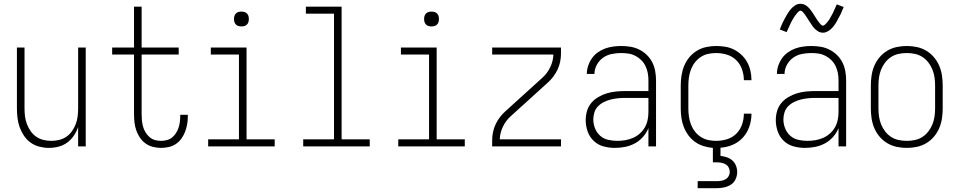

<svg xmlns="http://www.w3.org/2000/svg" viewBox="-20 -770 5040 1010"><path d="M237 8Q212 8 187 1.5Q162 -5 141.5 -19.5Q121 -34 106.5 -55.5Q92 -77 83.5 -100.5Q75 -124 72 -149.5Q69 -175 69 -200V-520H109V-200Q109 -179 111.5 -158Q114 -137 121.5 -117.5Q129 -98 141 -80.5Q153 -63 170.5 -51Q188 -39 208.5 -34Q229 -29 250 -29Q271 -29 291.5 -34Q312 -39 329.5 -51Q347 -63 359 -80.5Q371 -98 378.5 -117.5Q386 -137 388.5 -158Q391 -179 391 -200V-520H431V0H391V-102Q383 -78 368.5 -56.5Q354 -35 333.5 -20Q313 -5 288 1.5Q263 8 237 8Z M827 8Q805 8 784 2.5Q763 -3 745.5 -15.5Q728 -28 716 -46Q704 -64 697 -84Q690 -104 687.5 -125.5Q685 -147 685 -169V-483H570V-520H685V-735H725V-520H920V-483H725V-169Q725 -152 726.5 -136Q728 -120 732.5 -104Q737 -88 745.5 -74Q754 -60 766.5 -49Q779 -38 794.5 -33.5Q810 -29 827 -29Q842 -29 857.5 -33Q873 -37 885 -46.5Q897 -56 905.5 -69.5Q914 -83 919 -97.5Q924 -112 926 -127.5Q928 -143 928 -159V-166H968V-157Q968 -136 964.5 -116Q961 -96 953.5 -76.5Q946 -57 934 -40.5Q922 -24 905 -12.5Q888 -1 867.5 3.5Q847 8 827 8Z M1075 0V-37H1237V-483H1089V-520H1277V-37H1425V0ZM1250 -631Q1242 -631 1234.5 -633Q1227 -635 1221 -641Q1215 -647 1213 -654.5Q1211 -662 1211 -670Q1211 -678 1213 -685.5Q1215 -693 1221 -699Q1227 -705 1234.5 -707Q1242 -709 1250 -709Q1258 -709 1265.5 -707Q1273 -705 1279 -699Q1285 -693 1287 -685.5Q1289 -678 1289 -670Q1289 -662 1287 -654.5Q1285 -647 1279 -641Q1273 -635 1265.5 -633Q1258 -631 1250 -631Z M1575 0V-37H1737V-698H1589V-735H1777V-37H1925V0Z M2075 0V-37H2237V-483H2089V-520H2277V-37H2425V0ZM2250 -631Q2242 -631 2234.5 -633Q2227 -635 2221 -641Q2215 -647 2213 -654.5Q2211 -662 2211 -670Q2211 -678 2213 -685.5Q2215 -693 2221 -699Q2227 -705 2234.5 -707Q2242 -709 2250 -709Q2258 -709 2265.5 -707Q2273 -705 2279 -699Q2285 -693 2287 -685.5Q2289 -678 2289 -670Q2289 -662 2287 -654.5Q2285 -647 2279 -641Q2273 -635 2265.5 -633Q2258 -631 2250 -631Z M2569 0V-33Q2569 -54 2573.5 -75.5Q2578 -97 2587.5 -117Q2597 -137 2610.5 -154.5Q2624 -172 2640 -186L2833 -361Q2859 -384 2874.5 -416.5Q2890 -449 2891 -483H2569V-520H2931V-488Q2931 -466 2926.5 -444.5Q2922 -423 2912.5 -403Q2903 -383 2889.5 -365.5Q2876 -348 2860 -334L2667 -159Q2641 -136 2625.5 -103.5Q2610 -71 2609 -37H2931V0Z M3214 8Q3184 8 3154.5 0Q3125 -8 3103 -29Q3081 -50 3071 -79Q3061 -108 3061 -138Q3061 -163 3068 -186.5Q3075 -210 3090.5 -228.5Q3106 -247 3127.5 -259.5Q3149 -272 3172 -279Q3195 -286 3219.5 -288.5Q3244 -291 3268 -291H3391V-348Q3391 -367 3387.5 -386Q3384 -405 3375.5 -422.5Q3367 -440 3353.5 -453.5Q3340 -467 3323 -476Q3306 -485 3287 -488Q3268 -491 3248 -491Q3223 -491 3198 -486Q3173 -481 3152.5 -466.5Q3132 -452 3119.5 -429Q3107 -406 3107 -381H3067Q3067 -403 3074 -424Q3081 -445 3093.5 -463Q3106 -481 3124 -494Q3142 -507 3162.5 -514.5Q3183 -522 3204.5 -525Q3226 -528 3248 -528Q3273 -528 3297 -524Q3321 -520 3343 -509Q3365 -498 3382.5 -481Q3400 -464 3411 -442.5Q3422 -421 3426.5 -396.5Q3431 -372 3431 -348V0H3391V-96Q3381 -71 3362.5 -50Q3344 -29 3320 -16Q3296 -3 3269 2.5Q3242 8 3214 8ZM3227 -29Q3248 -29 3269 -32.5Q3290 -36 3309.5 -44.5Q3329 -53 3345 -67Q3361 -81 3371.5 -99Q3382 -117 3386.5 -138Q3391 -159 3391 -180V-255H3268Q3249 -255 3230 -253Q3211 -251 3193 -246.5Q3175 -242 3157.5 -233.5Q3140 -225 3126.5 -211.5Q3113 -198 3107 -179.5Q3101 -161 3101 -142Q3101 -118 3110 -95Q3119 -72 3137 -56Q3155 -40 3179 -34.5Q3203 -29 3227 -29Z M3650 220V183H3750Q3762 183 3774 181Q3786 179 3796.5 173Q3807 167 3813 156.5Q3819 146 3819 134Q3819 122 3813 111Q3807 100 3796.5 94Q3786 88 3774 86Q3762 84 3750 84H3730V8Q3705 6 3681 -1.5Q3657 -9 3636.5 -23.5Q3616 -38 3601 -58.5Q3586 -79 3577 -102Q3568 -125 3564.5 -150Q3561 -175 3561 -200V-320Q3561 -346 3565 -372.5Q3569 -399 3579 -423.5Q3589 -448 3606 -468.5Q3623 -489 3646 -503Q3669 -517 3695 -522.5Q3721 -528 3747 -528Q3772 -528 3796 -524Q3820 -520 3841.5 -509Q3863 -498 3881 -481Q3899 -464 3910.5 -443Q3922 -422 3927.5 -398Q3933 -374 3933 -350V-348H3893V-349Q3893 -378 3883 -406Q3873 -434 3852.5 -454Q3832 -474 3804 -482.5Q3776 -491 3747 -491Q3726 -491 3705 -486.5Q3684 -482 3666 -470Q3648 -458 3635 -441Q3622 -424 3614.5 -404Q3607 -384 3604 -362.5Q3601 -341 3601 -320V-200Q3601 -179 3604 -157.5Q3607 -136 3614.5 -116Q3622 -96 3635 -79Q3648 -62 3666 -50Q3684 -38 3705 -33.5Q3726 -29 3747 -29Q3776 -29 3804 -37.5Q3832 -46 3852.5 -66Q3873 -86 3883 -114Q3893 -142 3893 -171V-172H3933V-170Q3933 -137 3922 -104.5Q3911 -72 3888.5 -47Q3866 -22 3834.5 -8.5Q3803 5 3770 7V50Q3787 52 3803.5 57.5Q3820 63 3832.5 74Q3845 85 3851.5 101.5Q3858 118 3858 135Q3858 154 3849.5 172.5Q3841 191 3824.5 201.5Q3808 212 3788.5 216Q3769 220 3750 220Z M4214 8Q4184 8 4154.5 0Q4125 -8 4103 -29Q4081 -50 4071 -79Q4061 -108 4061 -138Q4061 -163 4068 -186.5Q4075 -210 4090.5 -228.5Q4106 -247 4127.5 -259.5Q4149 -272 4172 -279Q4195 -286 4219.5 -288.5Q4244 -291 4268 -291H4391V-348Q4391 -367 4387.5 -386Q4384 -405 4375.5 -422.5Q4367 -440 4353.5 -453.5Q4340 -467 4323 -476Q4306 -485 4287 -488Q4268 -491 4248 -491Q4223 -491 4198 -486Q4173 -481 4152.5 -466.5Q4132 -452 4119.5 -429Q4107 -406 4107 -381H4067Q4067 -403 4074 -424Q4081 -445 4093.5 -463Q4106 -481 4124 -494Q4142 -507 4162.5 -514.5Q4183 -522 4204.5 -525Q4226 -528 4248 -528Q4273 -528 4297 -524Q4321 -520 4343 -509Q4365 -498 4382.5 -481Q4400 -464 4411 -442.5Q4422 -421 4426.5 -396.5Q4431 -372 4431 -348V0H4391V-96Q4381 -71 4362.5 -50Q4344 -29 4320 -16Q4296 -3 4269 2.5Q4242 8 4214 8ZM4227 -29Q4248 -29 4269 -32.5Q4290 -36 4309.5 -44.5Q4329 -53 4345 -67Q4361 -81 4371.5 -99Q4382 -117 4386.5 -138Q4391 -159 4391 -180V-255H4268Q4249 -255 4230 -253Q4211 -251 4193 -246.5Q4175 -242 4157.5 -233.5Q4140 -225 4126.5 -211.5Q4113 -198 4107 -179.5Q4101 -161 4101 -142Q4101 -118 4110 -95Q4119 -72 4137 -56Q4155 -40 4179 -34.5Q4203 -29 4227 -29ZM4309 -598Q4302 -598 4295 -600Q4288 -602 4282 -606Q4276 -610 4270.5 -614.5Q4265 -619 4260.5 -624.5Q4256 -630 4252 -636Q4248 -642 4244 -648Q4240 -654 4236 -660Q4232 -666 4228 -672.5Q4224 -679 4219.5 -685.5Q4215 -692 4211.5 -697Q4208 -702 4202 -708Q4196 -714 4191 -714Q4187 -714 4184 -711.5Q4181 -709 4178 -706.5Q4175 -704 4171.5 -699Q4168 -694 4166 -692Q4164 -690 4162.5 -687.5Q4161 -685 4159 -682.5Q4157 -680 4155.5 -677Q4154 -674 4152 -671Q4150 -668 4148 -664.5Q4146 -661 4144 -657Q4142 -653 4140 -649Q4138 -645 4136 -640.5Q4134 -636 4132 -631.5Q4130 -627 4127.5 -622Q4125 -617 4123 -612Q4121 -607 4118 -601L4082 -615Q4086 -625 4089.5 -633.5Q4093 -642 4096.5 -649.5Q4100 -657 4104 -664.5Q4108 -672 4111.5 -678Q4115 -684 4118 -690Q4121 -696 4124.5 -701Q4128 -706 4131.5 -711Q4135 -716 4140 -722Q4145 -728 4150.5 -732.5Q4156 -737 4162.5 -741.5Q4169 -746 4176 -748Q4183 -750 4191 -750Q4198 -750 4205 -748Q4212 -746 4218 -742.5Q4224 -739 4229.5 -734Q4235 -729 4239.5 -723.5Q4244 -718 4248 -712.5Q4252 -707 4256 -701Q4260 -695 4264 -688.5Q4268 -682 4272 -675.5Q4276 -669 4280.5 -663Q4285 -657 4288.5 -652Q4292 -647 4298 -641Q4304 -635 4309 -635Q4313 -635 4316 -637.5Q4319 -640 4322 -642.5Q4325 -645 4328.5 -649.5Q4332 -654 4334 -656Q4336 -658 4337.5 -660.5Q4339 -663 4341 -665.5Q4343 -668 4344.5 -671Q4346 -674 4348 -677.5Q4350 -681 4352 -684.5Q4354 -688 4356 -691.5Q4358 -695 4360 -699Q4362 -703 4364 -707.5Q4366 -712 4368 -716.5Q4370 -721 4372.5 -726Q4375 -731 4377 -736.5Q4379 -742 4382 -747L4418 -733Q4414 -724 4410.5 -715Q4407 -706 4403.5 -698.5Q4400 -691 4396 -684Q4392 -677 4388.5 -670.5Q4385 -664 4382 -658Q4379 -652 4375.5 -647Q4372 -642 4368.5 -637Q4365 -632 4360 -626Q4355 -620 4349.5 -615.5Q4344 -611 4337.5 -607Q4331 -603 4324 -600.5Q4317 -598 4309 -598Z M4750 8Q4723 8 4697 2.5Q4671 -3 4648 -16.5Q4625 -30 4607.5 -50.5Q4590 -71 4579.5 -95.5Q4569 -120 4565 -146.5Q4561 -173 4561 -200V-320Q4561 -347 4565 -373.5Q4569 -400 4579.5 -424.5Q4590 -449 4607.5 -469.5Q4625 -490 4648 -503.5Q4671 -517 4697 -522.5Q4723 -528 4750 -528Q4777 -528 4803 -522.5Q4829 -517 4852 -503.5Q4875 -490 4892.5 -469.5Q4910 -449 4920.5 -424.5Q4931 -400 4935 -373.5Q4939 -347 4939 -320V-200Q4939 -173 4935 -146.5Q4931 -120 4920.5 -95.5Q4910 -71 4892.5 -50.5Q4875 -30 4852 -16.5Q4829 -3 4803 2.5Q4777 8 4750 8ZM4750 -29Q4772 -29 4793 -33.5Q4814 -38 4832 -49.5Q4850 -61 4863.5 -78.5Q4877 -96 4885 -116Q4893 -136 4896 -157Q4899 -178 4899 -200V-320Q4899 -342 4896 -363Q4893 -384 4885 -404Q4877 -424 4863.5 -441.5Q4850 -459 4832 -470.5Q4814 -482 4793 -486.5Q4772 -491 4750 -491Q4728 -491 4707 -486.5Q4686 -482 4668 -470.5Q4650 -459 4636.5 -441.5Q4623 -424 4615 -404Q4607 -384 4604 -363Q4601 -342 4601 -320V-200Q4601 -178 4604 -157Q4607 -136 4615 -116Q4623 -96 4636.5 -78.5Q4650 -61 4668 -49.5Q4686 -38 4707 -33.5Q4728 -29 4750 -29Z"/></svg>

Font: Iosevka Curly Extralight
Style: Regular
Weight: 200
Monospace: yes
Designer: Belleve Invis
Foundry: Belleve Invis
Version: Version 22.1.2; ttfautohint (v1.8.4)